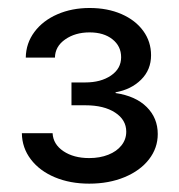

<svg xmlns="http://www.w3.org/2000/svg" viewBox="-20 -803 444 476"><path d="M34.2 -472.7H110.4Q111.8 -445.3 137.2 -428.2Q162.6 -411.1 201.2 -411.1Q227.5 -411.1 248.5 -419.4Q269.5 -427.7 281.2 -442.6Q293 -457.5 293 -476.6Q293 -505.9 265.4 -523.9Q237.8 -542 191.4 -542H157.2V-598.6H191.4Q230 -598.6 255.1 -615.7Q280.3 -632.8 280.3 -661.1Q280.3 -688.5 258.8 -705.6Q237.3 -722.7 202.1 -722.7Q166.5 -722.7 141.6 -705.3Q116.7 -688 116.2 -660.2H43.9Q44.4 -695.8 65.4 -723.9Q86.4 -752 122.3 -767.6Q158.2 -783.2 202.1 -783.2Q246.6 -783.2 281.2 -768.1Q315.9 -752.9 335.2 -726.3Q354.5 -699.7 354.5 -666Q354.5 -629.9 329.8 -605.5Q305.2 -581.1 266.6 -574.2V-572.3Q316.4 -564.9 343.8 -537.6Q371.1 -510.3 371.1 -470.7Q371.1 -436 349.4 -408Q327.6 -379.9 288.8 -363.8Q250 -347.7 201.2 -347.7Q153.8 -347.7 116 -363.5Q78.1 -379.4 56.4 -408Q34.7 -436.5 34.2 -472.7Z"/></svg>

Font: WEMIX Pretendard
Style: Regular
Weight: 400
Designer: Base glyphs from Inter by Rasmus Andersson; Hangeul glyphs from Noto Sans CJK(Source Han Sans) by Jang Soo-young and Kan
Foundry: Kil Hyung-jin
Version: Version 1.000